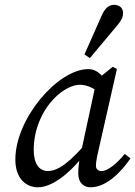

<svg xmlns="http://www.w3.org/2000/svg" viewBox="-20 -780 572 813"><path d="M140.3 13.1C211.2 13.1 300 -66.5 369.7 -169.8L360.8 -192.1C274.1 -88.7 224.4 -55.9 182.7 -55.9C146.8 -55.9 122.8 -84.8 122.8 -145.8C122.8 -234.3 160.7 -312.9 208.7 -362.8C245.3 -400.4 286.8 -421.1 318.6 -421.1C353.4 -421.1 387.2 -400.3 412.1 -379.5L449 -405.1C422.9 -450.8 396.7 -487.3 353.8 -487.3C225.3 -487.3 45 -278.6 45 -104.5C45 -22 92.1 13.1 140.3 13.1ZM363.2 13.1C430.4 13.1 492.6 -51.1 532.5 -109.2L508.3 -128.3C473.4 -85.4 434.8 -55.6 410 -55.6C397 -55.6 386.2 -63.5 386.2 -77.5C386.2 -89.5 389.2 -110.3 395.1 -135.1L475.1 -488L457.2 -497.1L389.2 -441.8L321.4 -127.7C314.4 -94.8 311.4 -73.7 311.4 -44.8C311.4 -5.2 335.6 13.1 363.2 13.1ZM337.5 -549.2 360.7 -534.1C400.6 -581.7 439.5 -628.4 479.4 -676C495.8 -695.3 501.1 -709.6 501.1 -725C501.1 -748.3 483.8 -759.6 462.5 -759.6C440.3 -759.6 424.1 -743.6 411.8 -716.8C387 -660.9 362.3 -605.1 337.5 -549.2Z"/></svg>

Font: Source Serif Variable
Style: Italic
Weight: 389
Italic angle: -12°
Designer: Frank Grießhammer
Foundry: Adobe Systems Incorporated
Version: Version 3.001;hotconv 1.0.111;makeotfexe 2.5.65597